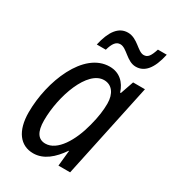

<svg xmlns="http://www.w3.org/2000/svg" viewBox="-182 -834 844 941"><g transform="rotate(30 240.5 -363.0)"><path d="M159 -608H210C221 -647 235 -667 259 -667C296 -667 327 -609 378 -609C427 -609 462 -648 481 -736H431C417 -693 406 -678 383 -678C349 -678 318 -735 263 -735C210 -735 177 -689 159 -608ZM183 -61C142 -61 121 -92 121 -157C121 -296 185 -475 278 -475C322 -475 349 -439 349 -383C349 -347 344 -306 330 -253C304 -151 250 -61 183 -61ZM155 10C214 10 261 -31 300 -88H302L293 0H359L473 -536H406L380 -461H376C360 -511 325 -546 269 -546C122 -546 36 -328 36 -154C36 -48 82 10 155 10Z"/></g></svg>

Font: Noto Sans Display SemiCondensed
Style: Italic
Weight: 400
Width: 4
Italic angle: -12°
Designer: Monotype Design Team
Foundry: Monotype Imaging Inc.
Version: Version 1.900